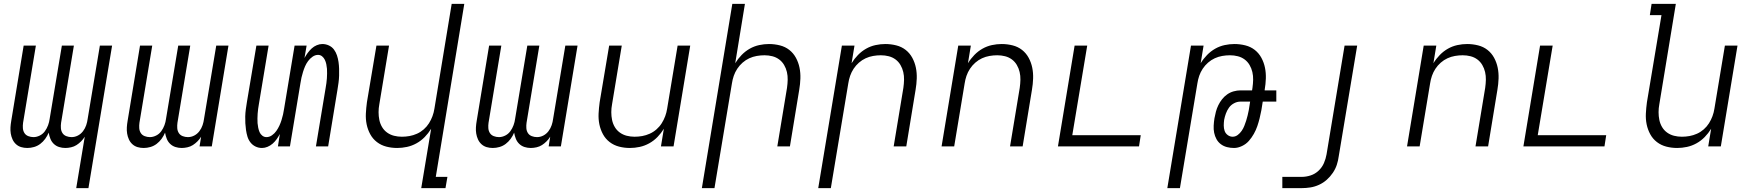

<svg xmlns="http://www.w3.org/2000/svg" viewBox="-20 -755 9040 990"><path d="M373 215 417 -50Q409 -37 398 -26Q387 -15 374.5 -7Q362 1 346.5 4.5Q331 8 317 8Q300 8 284.5 3Q269 -2 257.5 -13Q246 -24 240 -39Q234 -54 231 -71Q224 -54 213 -39Q202 -24 187.5 -13Q173 -2 155.5 3Q138 8 121 8Q104 8 89 3.5Q74 -1 62.5 -11.5Q51 -22 44.5 -36.5Q38 -51 35.5 -66.5Q33 -82 34 -98.5Q35 -115 38 -132L102 -520H165L99 -122Q97 -108 98 -94Q99 -80 106 -69Q113 -58 126 -53Q139 -48 153 -48Q169 -48 185 -56Q201 -64 211.5 -78.5Q222 -93 228 -109.5Q234 -126 236 -142L299 -520H361L295 -122Q293 -108 294 -94Q295 -80 302 -69Q309 -58 322 -53Q335 -48 349 -48Q366 -48 381.5 -56Q397 -64 408 -78.5Q419 -93 424.5 -109.5Q430 -126 432 -142L495 -520H558L436 215Z M721 8Q704 8 689 3.5Q674 -1 662.5 -11.5Q651 -22 644.5 -36.5Q638 -51 635.5 -66.5Q633 -82 634 -98.5Q635 -115 638 -132L702 -520H765L699 -122Q697 -108 698 -94Q699 -80 706 -69Q713 -58 726 -53Q739 -48 753 -48Q769 -48 785 -56Q801 -64 811.5 -78.5Q822 -93 828 -109.5Q834 -126 836 -142L899 -520H961L895 -122Q893 -108 894 -94Q895 -80 902 -69Q909 -58 922 -53Q935 -48 949 -48Q966 -48 981.5 -56Q997 -64 1008 -78.5Q1019 -93 1024.5 -109.5Q1030 -126 1032 -142L1095 -520H1158L1072 0H1009L1017 -50Q1009 -37 998 -26Q987 -15 974.5 -7Q962 1 946.5 4.5Q931 8 917 8Q900 8 884.5 3Q869 -2 857.5 -13Q846 -24 840 -39Q834 -54 831 -71Q824 -54 813 -39Q802 -24 787.5 -13Q773 -2 755.5 3Q738 8 721 8Z M1331 8Q1313 8 1297.5 0.5Q1282 -7 1271.5 -20.5Q1261 -34 1256 -50.5Q1251 -67 1248.5 -84.5Q1246 -102 1245 -119.5Q1244 -137 1244.5 -155Q1245 -173 1247.5 -191.5Q1250 -210 1253 -228L1302 -520H1365L1315 -219Q1313 -206 1311 -193.5Q1309 -181 1308.5 -169Q1308 -157 1307.5 -144.5Q1307 -132 1308 -120Q1309 -108 1311.5 -96Q1314 -84 1318.5 -73.5Q1323 -63 1332.5 -55.5Q1342 -48 1354 -48Q1369 -48 1382.5 -57.5Q1396 -67 1405 -80Q1414 -93 1420.5 -107Q1427 -121 1431.5 -135.5Q1436 -150 1439.5 -165Q1443 -180 1445 -195L1499 -520H1561L1550 -456Q1557 -469 1566.5 -482Q1576 -495 1587.5 -505.5Q1599 -516 1613.5 -522Q1628 -528 1642 -528Q1660 -528 1676 -520.5Q1692 -513 1702 -499.5Q1712 -486 1717.5 -469.5Q1723 -453 1725.5 -435.5Q1728 -418 1728.5 -400.5Q1729 -383 1728.5 -365Q1728 -347 1725.5 -328.5Q1723 -310 1720 -292L1672 0H1609L1659 -301Q1661 -314 1663 -326.5Q1665 -339 1665.5 -351Q1666 -363 1666.5 -375.5Q1667 -388 1666 -400Q1665 -412 1662.5 -424Q1660 -436 1655 -446.5Q1650 -457 1641 -464.5Q1632 -472 1620 -472Q1605 -472 1591.5 -462.5Q1578 -453 1568.5 -440Q1559 -427 1553 -413Q1547 -399 1542.5 -384.5Q1538 -370 1534.5 -355Q1531 -340 1529 -325L1475 0H1413L1423 -64Q1416 -51 1407 -38Q1398 -25 1386 -14.5Q1374 -4 1359.5 2Q1345 8 1331 8Z M2152 215 2203 -91Q2189 -68 2170 -48.5Q2151 -29 2127.5 -16Q2104 -3 2078.5 2.5Q2053 8 2028 8Q1999 8 1972 1Q1945 -6 1923.5 -22.5Q1902 -39 1889 -63Q1876 -87 1870.5 -114Q1865 -141 1866.5 -170Q1868 -199 1872 -228L1921 -520H1986L1936 -218Q1932 -197 1932 -176.5Q1932 -156 1936 -136.5Q1940 -117 1950 -100Q1960 -83 1976 -71.5Q1992 -60 2011.5 -55Q2031 -50 2052 -50Q2072 -50 2091.5 -53.5Q2111 -57 2130 -65.5Q2149 -74 2165 -88Q2181 -102 2192 -119.5Q2203 -137 2210 -156Q2217 -175 2220 -195L2309 -735H2374L2227 157H2287L2277 215Z M2521 8Q2504 8 2489 3.5Q2474 -1 2462.5 -11.5Q2451 -22 2444.5 -36.5Q2438 -51 2435.5 -66.5Q2433 -82 2434 -98.5Q2435 -115 2438 -132L2502 -520H2565L2499 -122Q2497 -108 2498 -94Q2499 -80 2506 -69Q2513 -58 2526 -53Q2539 -48 2553 -48Q2569 -48 2585 -56Q2601 -64 2611.5 -78.5Q2622 -93 2628 -109.5Q2634 -126 2636 -142L2699 -520H2761L2695 -122Q2693 -108 2694 -94Q2695 -80 2702 -69Q2709 -58 2722 -53Q2735 -48 2749 -48Q2766 -48 2781.5 -56Q2797 -64 2808 -78.5Q2819 -93 2824.5 -109.5Q2830 -126 2832 -142L2895 -520H2958L2872 0H2809L2817 -50Q2809 -37 2798 -26Q2787 -15 2774.5 -7Q2762 1 2746.5 4.5Q2731 8 2717 8Q2700 8 2684.5 3Q2669 -2 2657.5 -13Q2646 -24 2640 -39Q2634 -54 2631 -71Q2624 -54 2613 -39Q2602 -24 2587.5 -13Q2573 -2 2555.5 3Q2538 8 2521 8Z M3228 8Q3199 8 3172 1Q3145 -6 3123.5 -22.5Q3102 -39 3089 -63Q3076 -87 3070.5 -114Q3065 -141 3066.5 -170Q3068 -199 3072 -228L3121 -520H3186L3136 -218Q3132 -197 3132 -176.5Q3132 -156 3136 -136.5Q3140 -117 3150 -100Q3160 -83 3176 -71.5Q3192 -60 3211.5 -55Q3231 -50 3252 -50Q3272 -50 3291.5 -53.5Q3311 -57 3330 -65.5Q3349 -74 3365 -88Q3381 -102 3392 -119.5Q3403 -137 3410 -156Q3417 -175 3420 -195L3474 -520H3539L3453 0H3388L3403 -91Q3389 -68 3370 -48.5Q3351 -29 3327.5 -16Q3304 -3 3278.5 2.5Q3253 8 3228 8Z M3599 215 3756 -735H3821L3771 -429Q3785 -452 3804 -471.5Q3823 -491 3846 -504Q3869 -517 3894.5 -522.5Q3920 -528 3945 -528Q3974 -528 4001.5 -521Q4029 -514 4050 -497.5Q4071 -481 4084 -457Q4097 -433 4102.5 -406Q4108 -379 4107 -350Q4106 -321 4101 -292L4053 0H3988L4038 -302Q4041 -323 4041.5 -343.5Q4042 -364 4037.5 -383.5Q4033 -403 4023 -420Q4013 -437 3997.5 -448.5Q3982 -460 3962.5 -465Q3943 -470 3922 -470Q3902 -470 3882 -466.5Q3862 -463 3843.5 -454.5Q3825 -446 3809 -432Q3793 -418 3781.5 -400.5Q3770 -383 3763.5 -364Q3757 -345 3754 -325L3664 215Z M4199 215 4321 -520H4386L4371 -429Q4385 -452 4404 -471.5Q4423 -491 4446 -504Q4469 -517 4494.5 -522.5Q4520 -528 4545 -528Q4574 -528 4601.5 -521Q4629 -514 4650 -497.5Q4671 -481 4684 -457Q4697 -433 4702.5 -406Q4708 -379 4707 -350Q4706 -321 4701 -292L4653 0H4588L4638 -302Q4641 -323 4641.5 -343.5Q4642 -364 4637.5 -383.5Q4633 -403 4623 -420Q4613 -437 4597.5 -448.5Q4582 -460 4562.5 -465Q4543 -470 4522 -470Q4502 -470 4482 -466.5Q4462 -463 4443.5 -454.5Q4425 -446 4409 -432Q4393 -418 4381.5 -400.5Q4370 -383 4363.5 -364Q4357 -345 4354 -325L4264 215Z M4835 0 4921 -520H4986L4971 -429Q4985 -452 5004 -471.5Q5023 -491 5046 -504Q5069 -517 5094.5 -522.5Q5120 -528 5145 -528Q5174 -528 5201.5 -521Q5229 -514 5250 -497.5Q5271 -481 5284 -457Q5297 -433 5302.5 -406Q5308 -379 5307 -350Q5306 -321 5301 -292L5253 0H5188L5238 -302Q5241 -323 5241.5 -343.5Q5242 -364 5237.5 -383.5Q5233 -403 5223 -420Q5213 -437 5197.5 -448.5Q5182 -460 5162.5 -465Q5143 -470 5122 -470Q5102 -470 5082 -466.5Q5062 -463 5043.5 -454.5Q5025 -446 5009 -432Q4993 -418 4981.5 -400.5Q4970 -383 4963.5 -364Q4957 -345 4954 -325L4900 0Z M5435 0 5521 -520H5586L5509 -58H5862L5853 0Z M5999 215 6121 -520H6186L6171 -429Q6185 -452 6204 -471.5Q6223 -491 6246 -504Q6269 -517 6294.5 -522.5Q6320 -528 6345 -528Q6374 -528 6401.5 -521Q6429 -514 6450 -497.5Q6471 -481 6484 -457Q6497 -433 6502.5 -406Q6508 -379 6507 -350Q6506 -321 6501 -292V-289H6561V-231H6491L6484 -187Q6480 -166 6475 -145.5Q6470 -125 6463 -104.5Q6456 -84 6445 -64.5Q6434 -45 6419.5 -28.5Q6405 -12 6384 -2Q6363 8 6343 8Q6324 8 6306.5 3.5Q6289 -1 6275 -11.5Q6261 -22 6252.5 -37.5Q6244 -53 6240.5 -70.5Q6237 -88 6238 -107Q6239 -126 6242 -145Q6245 -162 6249.5 -179Q6254 -196 6262 -212.5Q6270 -229 6281.5 -243.5Q6293 -258 6308 -268.5Q6323 -279 6341 -284Q6359 -289 6376 -289H6436L6438 -302Q6441 -323 6441.5 -343.5Q6442 -364 6437.5 -383.5Q6433 -403 6423 -420Q6413 -437 6397.5 -448.5Q6382 -460 6362.5 -465Q6343 -470 6322 -470Q6302 -470 6282 -466.5Q6262 -463 6243.5 -454.5Q6225 -446 6209 -432Q6193 -418 6181.5 -400.5Q6170 -383 6163.5 -364Q6157 -345 6154 -325L6064 215ZM6336 -50Q6350 -50 6362 -59Q6374 -68 6382.5 -80.5Q6391 -93 6396 -106Q6401 -119 6405.5 -132.5Q6410 -146 6413 -159.5Q6416 -173 6419 -187L6426 -231H6375Q6359 -231 6343 -222.5Q6327 -214 6317 -200Q6307 -186 6301 -169.5Q6295 -153 6292 -137Q6290 -122 6290 -107.5Q6290 -93 6294.5 -80Q6299 -67 6310.5 -58.5Q6322 -50 6336 -50Z M6592 215V157H6692Q6715 157 6738 149.5Q6761 142 6779 125Q6797 108 6806.5 86Q6816 64 6820 41L6913 -520H6978L6883 50Q6880 73 6873 94.5Q6866 116 6852.5 136Q6839 156 6821 172Q6803 188 6781 198Q6759 208 6736.5 211.5Q6714 215 6692 215Z M7235 0 7321 -520H7386L7371 -429Q7385 -452 7404 -471.5Q7423 -491 7446 -504Q7469 -517 7494.5 -522.5Q7520 -528 7545 -528Q7574 -528 7601.5 -521Q7629 -514 7650 -497.5Q7671 -481 7684 -457Q7697 -433 7702.5 -406Q7708 -379 7707 -350Q7706 -321 7701 -292L7653 0H7588L7638 -302Q7641 -323 7641.5 -343.5Q7642 -364 7637.5 -383.5Q7633 -403 7623 -420Q7613 -437 7597.5 -448.5Q7582 -460 7562.5 -465Q7543 -470 7522 -470Q7502 -470 7482 -466.5Q7462 -463 7443.5 -454.5Q7425 -446 7409 -432Q7393 -418 7381.5 -400.5Q7370 -383 7363.5 -364Q7357 -345 7354 -325L7300 0Z M7835 0 7921 -520H7986L7909 -58H8262L8253 0Z M8628 8Q8599 8 8572 1Q8545 -6 8523.5 -22.5Q8502 -39 8489 -63Q8476 -87 8470.5 -114Q8465 -141 8466.5 -170Q8468 -199 8472 -228L8547 -677H8487L8496 -735H8621L8536 -218Q8532 -197 8532 -176.5Q8532 -156 8536 -136.5Q8540 -117 8550 -100Q8560 -83 8576 -71.5Q8592 -60 8611.5 -55Q8631 -50 8652 -50Q8672 -50 8691.5 -53.5Q8711 -57 8730 -65.5Q8749 -74 8765 -88Q8781 -102 8792 -119.5Q8803 -137 8810 -156Q8817 -175 8820 -195L8874 -520H8939L8853 0H8788L8803 -91Q8789 -68 8770 -48.5Q8751 -29 8727.5 -16Q8704 -3 8678.5 2.5Q8653 8 8628 8Z"/></svg>

Font: Iosevka Light Extended Oblique
Style: Regular
Weight: 300
Width: 7
Italic angle: -9°
Monospace: yes
Designer: Belleve Invis
Foundry: Belleve Invis
Version: Version 32.5.0; ttfautohint (v1.8.4)